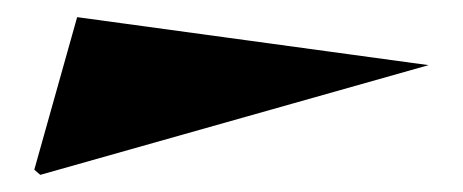

<svg xmlns="http://www.w3.org/2000/svg" viewBox="-20 -768 540 224"><path d="M27 -564 20 -570 70 -748 480 -692Z"/></svg>

Font: Kalnia Expanded
Style: Bold
Weight: 700
Width: 7
Designer: Frida Medrano
Foundry: Frida Medrano
Version: Version 1.105